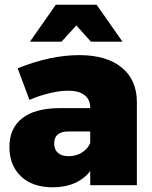

<svg xmlns="http://www.w3.org/2000/svg" viewBox="-20 -786 647 815"><path d="M561 -353V0H363V-60Q338 -27 297.5 -9Q257 9 204 9Q118 9 69 -37.5Q20 -84 20 -162Q20 -241 73.5 -283.5Q127 -326 230 -327H363V-329Q363 -363 339 -382Q315 -401 269 -401Q236 -401 192.5 -391Q149 -381 105 -362L55 -496Q193 -552 317 -552Q432 -552 496.5 -499.5Q561 -447 561 -353ZM363 -179V-228H271Q210 -228 210 -177Q210 -151 226 -137Q242 -123 271 -123Q302 -123 327 -138Q352 -153 363 -179ZM500 -609H366L304 -678L241 -609H107L217 -766H390Z"/></svg>

Font: Gontserrat ExtraBold
Style: Regular
Weight: 800
Designer: Julieta Ulanovsky
Foundry: Julieta Ulanovsky
Version: Version 6.001